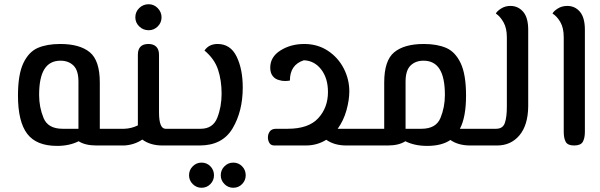

<svg xmlns="http://www.w3.org/2000/svg" viewBox="-20 -688 2836 908"><path d="M517 -79V0H436Q383 0 352 -20Q308 2 250 2Q152 2 108.5 -55.5Q65 -113 65 -236Q65 -336 90.5 -389.5Q116 -443 159 -461.5Q202 -480 265 -480Q357 -480 404.5 -441Q452 -402 452 -298V-79ZM276 -79H351V-302Q351 -355 327.5 -378Q304 -401 266 -401Q215 -401 190 -361Q165 -321 165 -239Q165 -181 186 -130Q207 -79 276 -79Z M855 -79V0H748Q691 0 653 -28Q616 -3 568 0H517V-79H568Q601 -80 632 -95V-429Q632 -480 682 -480Q706 -480 719 -467Q732 -454 732 -429V-157Q732 -79 763 -79ZM620 -606Q620 -632 638.5 -650Q657 -668 683 -668Q708 -668 726 -649.5Q744 -631 744 -606Q744 -581 726 -563Q708 -545 683 -545Q657 -545 638.5 -563Q620 -581 620 -606Z M855 -79H929Q987 -79 1007.5 -131Q1028 -183 1028 -245Q1028 -308 1011 -359Q994 -410 947 -449Q968 -480 1009 -480Q1070 -480 1099 -420.5Q1128 -361 1128 -274Q1128 -162 1080 -81Q1032 0 924 0H855ZM874 141Q874 116 891.5 98.5Q909 81 933 81Q958 81 975 98.5Q992 116 992 141Q992 165 975 182.5Q958 200 933 200Q909 200 891.5 182.5Q874 165 874 141ZM1024 141Q1024 116 1041.5 98.5Q1059 81 1083 81Q1108 81 1125 98.5Q1142 116 1142 141Q1142 165 1125 182.5Q1108 200 1083 200Q1059 200 1041.5 182.5Q1024 165 1024 141Z M1732 -79V0H1618Q1561 0 1523 -27Q1480 0 1426 0H1278Q1261 0 1254 -12Q1247 -24 1247 -38Q1247 -54 1256 -66.5Q1265 -79 1286 -79H1341Q1439 -79 1485 -129Q1531 -179 1531 -253Q1531 -318 1499 -359.5Q1467 -401 1417 -403Q1351 -382 1351 -307Q1339 -305 1328 -305Q1312 -305 1301 -309Q1282 -313 1270 -328Q1258 -343 1258 -368Q1258 -419 1306.5 -449.5Q1355 -480 1419 -480Q1482 -480 1530.5 -448Q1579 -416 1605.5 -364.5Q1632 -313 1632 -256Q1632 -215 1618.5 -166.5Q1605 -118 1577 -79ZM1446 -409 1438 -408Z M2260 -79V0H2204Q2147 0 2110 -26Q2069 2 2000 2Q1941 2 1897 -20Q1866 0 1814 0H1732V-79H1797V-298Q1797 -402 1844.5 -441Q1892 -480 1984 -480Q2047 -480 2090 -461.5Q2133 -443 2158.5 -389.5Q2184 -336 2184 -236Q2184 -134 2155 -79ZM2084 -239Q2084 -321 2059 -361Q2034 -401 1983 -401Q1945 -401 1921.5 -378Q1898 -355 1898 -302V-79H1973Q2042 -79 2063 -130Q2084 -181 2084 -239Z M2260 -79H2326Q2358 -79 2367.5 -106.5Q2377 -134 2377 -184V-512Q2377 -555 2361 -583Q2345 -611 2325 -624Q2330 -635 2349.5 -647.5Q2369 -660 2394 -660Q2430 -660 2454 -632.5Q2478 -605 2478 -547V-185Q2477 -96 2436.5 -48Q2396 0 2331 0H2260Z M2646 -65V-512Q2646 -556 2630 -583.5Q2614 -611 2593 -624Q2598 -635 2617.5 -647.5Q2637 -660 2663 -660Q2699 -660 2722.5 -632.5Q2746 -605 2746 -547V-65Q2746 -34 2736 -17Q2726 0 2695 0Q2665 0 2655.5 -17Q2646 -34 2646 -65Z"/></svg>

Font: El Messiri Medium
Style: Regular
Weight: 500
Designer: Mohamed Gaber
Foundry: Kief Type Foundry
Version: Version 2.007